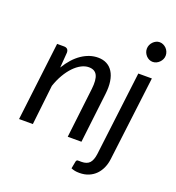

<svg xmlns="http://www.w3.org/2000/svg" viewBox="-159 -856 1066 1164"><g transform="rotate(20 374.0 -274.0)"><path d="M29.5 0ZM29.5 0 90.5 -507H134.5Q164.5 -507 164.5 -477L157 -378.5Q197.5 -445.5 248.5 -479.8Q299.5 -514 353.5 -514Q385.5 -514 409.8 -501.2Q434 -488.5 449.2 -464Q464.5 -439.5 470 -403.8Q475.5 -368 470 -322.5L432 0H343.5L381.5 -322.5Q388.5 -382.5 374 -411.2Q359.5 -440 320.5 -440Q296.5 -440 271.8 -427Q247 -414 224 -390Q201 -366 181.2 -332.2Q161.5 -298.5 147.5 -257L118.5 0ZM702 -506.5 635 37.5Q631.5 68 620 94.2Q608.5 120.5 589.8 140Q571 159.5 544.5 170.8Q518 182 484.5 182Q467 182 454.8 179.5Q442.5 177 430.5 172L439.5 124Q441 119.5 443.2 117.2Q445.5 115 449.2 114.5Q453 114 458.8 114.2Q464.5 114.5 473 114.5Q508.5 114.5 525.5 96.2Q542.5 78 548 37.5L614.5 -506.5ZM733.5 -665.5Q733.5 -652.5 728.2 -641.2Q723 -630 714.2 -621.2Q705.5 -612.5 694.5 -607.5Q683.5 -602.5 671.5 -602.5Q659.5 -602.5 648.8 -607.5Q638 -612.5 629.8 -621.2Q621.5 -630 616.5 -641.2Q611.5 -652.5 611.5 -665.5Q611.5 -678.5 616.5 -690Q621.5 -701.5 630 -710.2Q638.5 -719 649.2 -724.2Q660 -729.5 672 -729.5Q684 -729.5 695 -724.5Q706 -719.5 714.8 -710.8Q723.5 -702 728.5 -690.2Q733.5 -678.5 733.5 -665.5Z"/></g></svg>

Font: Lato
Style: Italic
Weight: 400
Italic angle: -7°
Designer: Lukasz Dziedzic
Foundry: tyPoland Lukasz Dziedzic
Version: Version 2.007; 2014-02-27